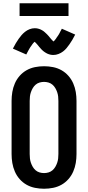

<svg xmlns="http://www.w3.org/2000/svg" viewBox="-20 -1149 540 1177"><path d="M250 8Q222 8 194.5 2.5Q167 -3 143 -16.5Q119 -30 100.5 -51Q82 -72 71 -97.5Q60 -123 55.5 -150Q51 -177 51 -205V-530Q51 -558 55.5 -585Q60 -612 71 -637.5Q82 -663 100.5 -684Q119 -705 143 -718.5Q167 -732 194.5 -737.5Q222 -743 250 -743Q278 -743 305.5 -737.5Q333 -732 357 -718.5Q381 -705 399.5 -684Q418 -663 429 -637.5Q440 -612 444.5 -585Q449 -558 449 -530V-205Q449 -177 444.5 -150Q440 -123 429 -97.5Q418 -72 399.5 -51Q381 -30 357 -16.5Q333 -3 305.5 2.5Q278 8 250 8ZM250 -88Q264 -88 277.5 -92Q291 -96 301.5 -105Q312 -114 319 -126Q326 -138 330.5 -151Q335 -164 336.5 -177.5Q338 -191 338 -205V-530Q338 -544 336.5 -557.5Q335 -571 330.5 -584Q326 -597 319 -609Q312 -621 301.5 -630Q291 -639 277.5 -643Q264 -647 250 -647Q236 -647 222.5 -643Q209 -639 198.5 -630Q188 -621 181 -609Q174 -597 169.5 -584Q165 -571 163.5 -557.5Q162 -544 162 -530V-205Q162 -191 163.5 -177.5Q165 -164 169.5 -151Q174 -138 181 -126Q188 -114 198.5 -105Q209 -96 222.5 -92Q236 -88 250 -88ZM307 -812Q302 -812 297.5 -812.5Q293 -813 288.5 -814Q284 -815 279.5 -816.5Q275 -818 270.5 -820Q266 -822 262 -824.5Q258 -827 254 -829.5Q250 -832 246.5 -835Q243 -838 239 -841.5Q235 -845 232 -848.5Q229 -852 226 -855.5Q223 -859 220.5 -861.5Q218 -864 214.5 -869Q211 -874 207 -878Q203 -882 200 -885.5Q197 -889 193 -892.5Q189 -896 189 -897H196Q196 -896 193 -893.5Q190 -891 186.5 -887.5Q183 -884 182 -882.5Q181 -881 179.5 -879Q178 -877 176.5 -875Q175 -873 173.5 -870.5Q172 -868 170 -865.5Q168 -863 166 -860Q164 -857 162 -853.5Q160 -850 158 -846.5Q156 -843 154 -839.5Q152 -836 150 -832Q148 -828 145.5 -823.5Q143 -819 141 -815L59 -851Q68 -869 77 -884Q86 -899 94.5 -911Q103 -923 112 -933.5Q121 -944 133.5 -954Q146 -964 161.5 -970Q177 -976 193 -976Q198 -976 202.5 -975.5Q207 -975 211.5 -974Q216 -973 220.5 -971.5Q225 -970 229.5 -968Q234 -966 238 -963.5Q242 -961 246 -958.5Q250 -956 253.5 -952.5Q257 -949 261 -945.5Q265 -942 268 -939Q271 -936 274 -932.5Q277 -929 279.5 -926.5Q282 -924 285.5 -919Q289 -914 293 -910Q297 -906 300 -902.5Q303 -899 307 -895.5Q311 -892 311 -891H304Q304 -892 307 -894Q310 -896 313.5 -900Q317 -904 318 -905.5Q319 -907 320.5 -908.5Q322 -910 323.5 -912.5Q325 -915 326.5 -917.5Q328 -920 330 -922.5Q332 -925 334 -928Q336 -931 338 -934Q340 -937 342 -940.5Q344 -944 346 -948Q348 -952 350 -956Q352 -960 354.5 -964Q357 -968 359 -973L441 -937Q432 -919 423 -904Q414 -889 405.5 -877Q397 -865 388 -854Q379 -843 366.5 -833.5Q354 -824 338.5 -818Q323 -812 307 -812ZM100 -1051V-1129H400V-1051Z"/></svg>

Font: Moesevka
Style: Bold
Weight: 700
Monospace: yes
Designer: Belleve Invis
Foundry: Belleve Invis
Version: Version 32.5.0; ttfautohint (v1.8.4)